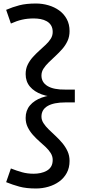

<svg xmlns="http://www.w3.org/2000/svg" viewBox="-20 -889 521 1093"><path d="M185 184Q129 184 90.5 173.5Q52 163 15 148L42 70Q75 83 105.5 91.5Q136 100 172 100Q192 100 211 96Q230 92 246 83Q262 74 271 59Q280 44 280 21Q280 1 269 -17Q258 -35 240.5 -51.5Q223 -68 203.5 -85Q184 -102 166.5 -122Q149 -142 137.5 -165.5Q126 -189 126 -218Q126 -260 150.5 -289Q175 -318 218 -333.5Q261 -349 316 -349V-336Q261 -336 218 -351.5Q175 -367 150.5 -396Q126 -425 126 -467Q126 -497 137.5 -520.5Q149 -544 166.5 -563.5Q184 -583 203.5 -600.5Q223 -618 240.5 -634.5Q258 -651 269 -668.5Q280 -686 280 -707Q280 -729 271 -744Q262 -759 246 -768Q230 -777 211 -780.5Q192 -784 172 -784Q136 -784 105.5 -777Q75 -770 42 -755L15 -833Q52 -849 90.5 -859Q129 -869 185 -869Q221 -869 255.5 -859Q290 -849 317 -829.5Q344 -810 360 -780.5Q376 -751 376 -712Q376 -681 364.5 -656Q353 -631 334.5 -610Q316 -589 296 -570.5Q276 -552 257.5 -534Q239 -516 227.5 -498Q216 -480 216 -459Q216 -420 251 -399Q286 -378 353 -379H406V-306H353Q286 -306 251 -285.5Q216 -265 216 -225Q216 -206 227.5 -188Q239 -170 257.5 -152Q276 -134 296 -115.5Q316 -97 334.5 -75Q353 -53 364.5 -28Q376 -3 376 27Q376 66 360 95.5Q344 125 317 144.5Q290 164 255.5 174Q221 184 185 184Z"/></svg>

Font: BioRhyme
Style: Regular
Weight: 400
Designer: Aoife Mooney
Foundry: Aoife Mooney Type
Version: Version 1.600;gftools[0.9.33]